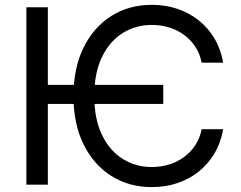

<svg xmlns="http://www.w3.org/2000/svg" viewBox="-20 -757 989 787"><path d="M649.1 -409.1V-331H153.4V-409.1ZM894.9 -500H806.8Q799 -538 779.7 -566.8Q760.3 -595.5 732.8 -615.2Q705.3 -634.9 671.9 -644.9Q638.5 -654.8 602.3 -654.8Q536.2 -654.8 482.8 -621.4Q429.3 -588.1 397.9 -523.1Q366.5 -458.1 366.5 -363.6Q366.5 -269.2 397.9 -204.2Q429.3 -139.2 482.8 -105.8Q536.2 -72.4 602.3 -72.4Q638.5 -72.4 671.9 -82.4Q705.3 -92.3 732.8 -112Q760.3 -131.7 779.7 -160.7Q799 -189.6 806.8 -227.3H894.9Q884.9 -171.5 858.7 -127.5Q832.4 -83.5 793.3 -52.7Q754.3 -22 705.8 -6Q657.3 9.9 602.3 9.9Q509.2 9.9 436.8 -35.5Q364.3 -81 322.8 -164.8Q281.2 -248.6 281.2 -363.6Q281.2 -478.7 322.8 -562.5Q364.3 -646.3 436.8 -691.8Q509.2 -737.2 602.3 -737.2Q657.3 -737.2 705.8 -721.2Q754.3 -705.3 793.3 -674.5Q832.4 -643.8 858.7 -600Q884.9 -556.1 894.9 -500ZM176.1 -727.3V0H88.1V-727.3Z"/></svg>

Font: InterMG
Style: Regular
Weight: 400
Designer: Rasmus Andersson
Foundry: rsms
Version: Version 3.019;December 26, 2023;FontCreator 15.0.0.2955 64-b